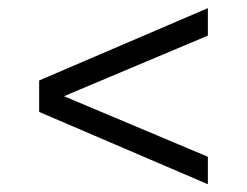

<svg xmlns="http://www.w3.org/2000/svg" viewBox="-20 -577 615 478"><path d="M497.5 -118.3 77.5 -298.3V-376.7L497.5 -556.7V-488.3L139.2 -337.5L497.5 -186.7Z"/></svg>

Font: Funnel Display Light
Style: Regular
Weight: 300
Designer: NORD ID, Kristian Moeller
Foundry: Dicotype
Version: Version 1.000